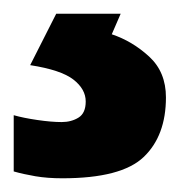

<svg xmlns="http://www.w3.org/2000/svg" viewBox="-38 -20 263 280"><path d="M204 122Q204 178 171.5 209Q139 240 53 240Q31 240 13.5 237Q-4 234 -18 230V148Q-4 152 16.5 155Q37 158 52 158Q66 158 76.5 151.5Q87 145 87 128Q87 110 69 96Q51 82 6 75L44 0H138L125 30Q155 40 179.5 62.5Q204 85 204 122Z"/></svg>

Font: Noto Sans Sundanese
Style: Regular
Weight: 400
Designer: Monotype Design Team (Regular), Sérgio L. Martins (other weights)
Foundry: Monotype Imaging Inc.
Version: Version 2.003